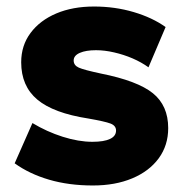

<svg xmlns="http://www.w3.org/2000/svg" viewBox="-20 -555 572 589"><path d="M265 14Q191 14 130.5 -3.8Q70 -21.5 25 -54L79.5 -177.5Q123.5 -151 172.2 -135.5Q221 -120 263.5 -120Q299 -120 317.5 -128.8Q336 -137.5 336 -154.5Q336 -169.5 319 -176Q302 -182.5 250.5 -191.5Q144 -208 94.5 -249.5Q45 -291 45 -364Q45 -415.5 73.8 -454Q102.5 -492.5 152.8 -513.8Q203 -535 268.5 -535Q332.5 -535 390 -518Q447.5 -501 488 -472L435.5 -348.5Q414 -364 386.8 -375.8Q359.5 -387.5 330.2 -394.2Q301 -401 274.5 -401Q243.5 -401 224.8 -392.8Q206 -384.5 206 -369.5Q206 -354.5 221.8 -347.5Q237.5 -340.5 289 -329.5Q402 -307 449 -269Q496 -231 496 -162Q496 -109 466.8 -69.2Q437.5 -29.5 385.5 -7.8Q333.5 14 265 14Z"/></svg>

Font: Geologica Cursive ExtraBold
Style: Regular
Weight: 800
Designer: Sindre Bremnes, Frode Helland
Foundry: Monokrom Skriftforlag AS
Version: Version 1.010;gftools[0.9.28]